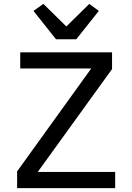

<svg xmlns="http://www.w3.org/2000/svg" viewBox="-20 -967 680 987"><path d="M572 0H68V-86L449 -615H84V-698H556V-612L174 -83H572ZM268 -765 152 -911 203 -947 321 -831 439 -947 488 -911 372 -765Z"/></svg>

Font: Writer
Style: Regular
Weight: 400
Monospace: yes
Designer: Mike Abbink, Paul van der Laan, Pieter van Rosmalen
Foundry: Bold Monday
Version: Version 2.001 2020